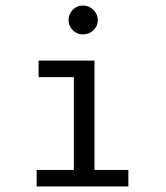

<svg xmlns="http://www.w3.org/2000/svg" viewBox="-20 -677 603 697"><path d="M113 0V-60H248V-397H120V-457H323V-60H446V0ZM281 -552Q260 -552 244.5 -567Q229 -582 229 -604Q229 -626 244 -641.5Q259 -657 281 -657Q303 -657 319 -641Q335 -625 335 -604Q335 -582 319 -567Q303 -552 281 -552Z"/></svg>

Font: Inconsolata SemiExpanded Thin
Style: Regular
Weight: 100
Width: 6
Monospace: yes
Designer: Raph Levien, Cyreal, Brenton Simpson
Foundry: Raph Levien, Cyreal, Google
Version: Version 3.100; ttfautohint (v1.8.4.7-5d5b)